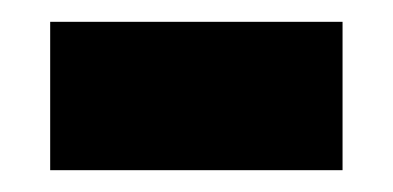

<svg xmlns="http://www.w3.org/2000/svg" viewBox="-20 -356 360 176"><path d="M26 -200V-336H294V-200Z"/></svg>

Font: Noto Sans Thai UI Extra
Style: Regular
Weight: 800
Designer: Monotype Design Team
Foundry: Monotype Imaging Inc.
Version: Version 1.901